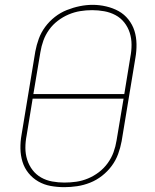

<svg xmlns="http://www.w3.org/2000/svg" viewBox="-20 -766 640 794"><path d="M246 8Q217 8 189.5 3Q162 -2 138.5 -15.5Q115 -29 98 -50Q81 -71 73 -97Q65 -123 64.5 -151.5Q64 -180 69 -208L126 -553Q131 -580 140.5 -606Q150 -632 167 -655Q184 -678 207 -696Q230 -714 256.5 -724.5Q283 -735 310 -740.5Q337 -746 363 -746Q391 -746 419 -739.5Q447 -733 470.5 -720Q494 -707 511 -685.5Q528 -664 536 -638.5Q544 -613 544.5 -584Q545 -555 540 -527L483 -182Q478 -155 468.5 -129Q459 -103 442 -80Q425 -57 402 -39Q379 -21 352.5 -10.5Q326 0 299 4Q272 8 246 8ZM118 -377H494L519 -530Q524 -555 524 -581Q524 -607 516.5 -630.5Q509 -654 494 -673Q479 -692 457.5 -703.5Q436 -715 411 -719.5Q386 -724 361 -724Q336 -724 311.5 -720Q287 -716 263.5 -706Q240 -696 219 -680Q198 -664 183 -643Q168 -622 159.5 -598.5Q151 -575 147 -550ZM246 -11Q271 -11 295.5 -14.5Q320 -18 344 -28Q368 -38 389 -54Q410 -70 425.5 -91.5Q441 -113 449.5 -136.5Q458 -160 462 -185L491 -358H115L90 -205Q85 -180 85 -154.5Q85 -129 92.5 -105.5Q100 -82 114.5 -63Q129 -44 150 -32Q171 -20 196 -15.5Q221 -11 246 -11Z"/></svg>

Font: Iosevka Curly ThExObl
Style: Regular
Weight: 100
Width: 7
Italic angle: -9°
Monospace: yes
Designer: Belleve Invis
Foundry: Belleve Invis
Version: Version 11.1.0; ttfautohint (v1.8.3)